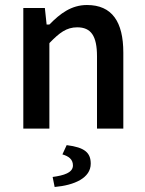

<svg xmlns="http://www.w3.org/2000/svg" viewBox="-20 -523 580 766"><path d="M177 -10V-350L178 -352C217 -392 245 -414 288 -414C343 -414 367 -380 367 -298V-10H472V-313C472 -436 427 -503 327 -503C265 -503 220 -469 178 -426L176 -425H166L159 -491H73V-10ZM229 93C253 100 271 112 271 137C271 166 235 177 190 183L198 223C277 216 342 187 342 130C342 87 319 65 246 56Z"/></svg>

Font: Falling Sky
Style: Light
Weight: 400
Designer: Paul D. Hunt
Foundry: Adobe Systems Incorporated
Version: Version 1.02